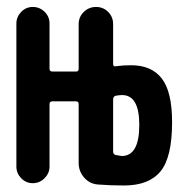

<svg xmlns="http://www.w3.org/2000/svg" viewBox="-20 -540 540 566"><path d="M313.5 -247.1V-92.8Q313.5 -85 321.3 -83L338.9 -80.1Q390.6 -80.1 390.6 -171.9Q390.6 -259.8 339.8 -259.8Q333 -259.8 321.3 -257.8Q313.5 -255.9 313.5 -247.1ZM28.3 -48.8V-470.7Q28.3 -490.2 42.5 -504.9Q56.6 -519.5 76.7 -519.5Q96.7 -519.5 111.3 -505.4Q126 -491.2 126 -470.7V-336.9Q126 -329.1 134.8 -329.1H204.1Q211.9 -329.1 211.9 -336.9V-468.8Q211.9 -490.2 227.1 -504.9Q242.2 -519.5 263.2 -519.5Q284.2 -519.5 298.8 -504.9Q313.5 -490.2 313.5 -468.8V-351.6Q313.5 -342.8 321.3 -344.7Q342.8 -347.7 366.2 -347.7Q426.8 -347.7 457 -308.6Q487.3 -269.5 487.3 -179.7Q487.3 -76.2 453.1 -34.7Q418.9 6.8 345.7 6.8Q305.7 6.8 268.6 3.9Q244.1 2 228 -16.6Q211.9 -35.2 211.9 -59.6V-233.4Q211.9 -241.2 204.1 -241.2H134.8Q126 -241.2 126 -233.4V-48.8Q126 -29.3 111.3 -14.6Q96.7 0 76.7 0Q56.6 0 42.5 -14.6Q28.3 -29.3 28.3 -48.8Z"/></svg>

Font: Rounded Mgen+ 1m medium
Style: Regular
Weight: 500
Designer: [Source Han Sans]
Ryoko NISHIZUKA  (kana & ideographs); Paul D. Hunt (Latin, Greek & Cyrillic); Wenlong ZHANG  (bopomofo
Version: Version 1.059.20150602